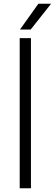

<svg xmlns="http://www.w3.org/2000/svg" viewBox="-20 -1013 295 1033"><path d="M86 0V-808H146.5V0ZM87.5 -854 186.5 -993H255L145 -854Z"/></svg>

Font: Encode Sans SemiExpanded SemiExpanded Light
Style: Regular
Weight: 300
Width: 6
Designer: Multiple Designers
Foundry: Impallari Type
Version: Version 3.000; ttfautohint (v1.8.3) -l 8 -r 50 -G 200 -x 14 